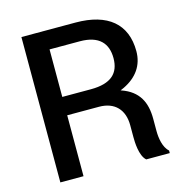

<svg xmlns="http://www.w3.org/2000/svg" viewBox="-105 -809 871 907"><g transform="rotate(-15 330.0 -355.5)"><path d="M348.6 -297.9C424.8 -297.9 468.3 -251.5 468.3 -175.8V-118.2C468.3 -93.8 469.7 -25.9 499.5 0H614.7V-12.7C587.9 -35.6 581.1 -83.5 581.1 -117.2V-176.8C581.1 -256.8 553.2 -316.4 470.2 -345.2C469.2 -345.7 468.3 -345.7 466.8 -346.2C473.1 -348.6 479 -351.1 484.4 -354C549.3 -385.3 586.9 -436 586.9 -506.3C586.9 -639.2 501.5 -710.9 344.2 -710.9H79.6V0H192.9V-297.9ZM192.9 -387.7V-620.1H340.8C435.1 -620.1 474.1 -574.2 474.1 -502.4C474.1 -429.2 432.6 -387.7 333 -387.7Z"/></g></svg>

Font: Bert Sans Medium
Style: Regular
Weight: 500
Designer: Christian Robertson (Google), Cristiano Sobral
Foundry: Google, Cristiano Sobral
Version: Version 3.101